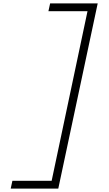

<svg xmlns="http://www.w3.org/2000/svg" viewBox="-20 -965 640 1130"><path d="M43 145 53 99H284L495 -899H265L275 -945H555L323 145Z"/></svg>

Font: Victor Mono Thin Thin
Style: Italic
Weight: 250
Italic angle: -12°
Monospace: yes
Version: Version 1.561;gftools[0.9.30]